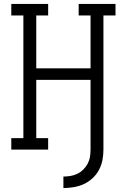

<svg xmlns="http://www.w3.org/2000/svg" viewBox="-20 -755 640 969"><path d="M300 194V136Q318 136 336 133Q354 130 370.5 122Q387 114 400.5 100.5Q414 87 422.5 71Q431 55 434 36.5Q437 18 437 0V-352H163V-58H223V0H37V-58H98V-677H37V-735H223V-677H163V-410H437V-677H377V-735H563V-677H502V0Q502 27 497 53Q492 79 479.5 102.5Q467 126 447 144.5Q427 163 403 174Q379 185 352.5 189.5Q326 194 300 194Z"/></svg>

Font: Iosevka Slab Light Extended
Style: Regular
Weight: 300
Width: 7
Monospace: yes
Designer: Belleve Invis
Foundry: Belleve Invis
Version: Version 11.1.0; ttfautohint (v1.8.3)